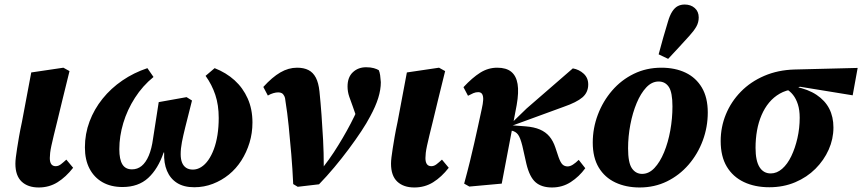

<svg xmlns="http://www.w3.org/2000/svg" viewBox="-20 -813 3808 848"><path d="M151 15Q103 15 75.5 -11Q48 -37 48 -90Q48 -102 50 -118.5Q52 -135 55.5 -157.5Q59 -180 64 -209Q69 -238 77 -275L118 -493L260 -514L287 -499L255 -369Q243 -318 233.5 -280Q224 -242 217.5 -215Q211 -188 207 -169.5Q203 -151 201.5 -138Q200 -125 200 -115Q200 -97 206.5 -88Q213 -79 226 -79Q238 -79 249 -87.5Q260 -96 273 -108L303 -72Q271 -31 234 -8Q197 15 151 15Z M521 13Q470 13 433 -8Q396 -29 375.5 -68Q355 -107 355 -162Q355 -222 375.5 -276.5Q396 -331 433 -377Q470 -423 520.5 -457.5Q571 -492 631 -512L658 -473Q610 -434 576 -381Q542 -328 524.5 -269.5Q507 -211 507 -154Q507 -109 520.5 -87Q534 -65 563 -65Q587 -65 605.5 -80Q624 -95 637 -125.5Q650 -156 656 -201L681 -362L804 -384L828 -369L798 -250Q789 -214 783.5 -185.5Q778 -157 778 -132Q778 -110 784 -95Q790 -80 802 -72Q814 -64 832 -64Q851 -64 868.5 -75Q886 -86 900 -106Q914 -126 924.5 -154Q935 -182 940.5 -217Q946 -252 946 -292Q946 -349 931 -394Q916 -439 888 -478L928 -512Q979 -492 1016 -458.5Q1053 -425 1074 -378Q1095 -331 1095 -272Q1095 -225 1082 -182.5Q1069 -140 1046 -104Q1023 -68 991 -42Q959 -16 920 -1Q881 14 838 14Q792 14 762 -5Q732 -24 717.5 -58.5Q703 -93 705 -139L703 -140Q678 -67 634.5 -27Q591 13 521 13Z M1275 0Q1272 -67 1266.5 -132Q1261 -197 1255 -256.5Q1249 -316 1241 -365Q1240 -380 1235.5 -389Q1231 -398 1224.5 -401.5Q1218 -405 1209 -405Q1199 -405 1187 -401.5Q1175 -398 1163 -391L1143 -429Q1182 -472 1218 -493Q1254 -514 1292 -514Q1322 -514 1342.5 -503.5Q1363 -493 1375 -470Q1387 -447 1391 -409Q1396 -360 1400 -306Q1404 -252 1407 -195Q1410 -138 1410 -79L1409 -77Q1434 -109 1454.5 -140.5Q1475 -172 1493.5 -203.5Q1512 -235 1529 -267.5Q1546 -300 1561 -334Q1568 -348 1573 -362Q1578 -376 1582 -388L1562 -274L1538 -343Q1530 -364 1522.5 -386Q1515 -408 1515 -431Q1515 -472 1538.5 -494Q1562 -516 1597 -516Q1617 -516 1631 -512Q1645 -508 1653 -503Q1657 -494 1659 -480.5Q1661 -467 1662 -450Q1662 -417 1650.5 -380Q1639 -343 1615 -299Q1600 -270 1575.5 -233Q1551 -196 1520.5 -155Q1490 -114 1456.5 -74Q1423 -34 1389 1L1295 12Z M1810 15Q1762 15 1734.5 -11Q1707 -37 1707 -90Q1707 -102 1709 -118.5Q1711 -135 1714.5 -157.5Q1718 -180 1723 -209Q1728 -238 1736 -275L1777 -493L1919 -514L1946 -499L1914 -369Q1902 -318 1892.5 -280Q1883 -242 1876.5 -215Q1870 -188 1866 -169.5Q1862 -151 1860.5 -138Q1859 -125 1859 -115Q1859 -97 1865.5 -88Q1872 -79 1885 -79Q1897 -79 1908 -87.5Q1919 -96 1932 -108L1962 -72Q1930 -31 1893 -8Q1856 15 1810 15Z M2030 -2Q2045 -57 2055.5 -100Q2066 -143 2074.5 -180.5Q2083 -218 2091 -254.5Q2099 -291 2108 -333Q2113 -355 2114 -371Q2115 -387 2110 -396.5Q2105 -406 2092 -406Q2081 -406 2070.5 -401.5Q2060 -397 2047 -390L2027 -428Q2066 -470 2101 -492Q2136 -514 2176 -514Q2216 -514 2238 -496Q2260 -478 2266 -442Q2272 -406 2262 -349L2196 -2L2053 11ZM2418 15Q2372 15 2345.5 -8Q2319 -31 2305 -89L2287 -169Q2278 -205 2268 -218.5Q2258 -232 2240 -236L2222 -239V-272H2242L2306 -334L2510 -511Q2538 -506 2558 -487.5Q2578 -469 2578 -440Q2578 -405 2552.5 -383Q2527 -361 2469 -341L2242 -258L2248 -259L2301 -255Q2339 -252 2364.5 -241Q2390 -230 2406.5 -210.5Q2423 -191 2433 -161L2447 -119Q2456 -94 2465 -86Q2474 -78 2487 -78Q2498 -78 2510.5 -86Q2523 -94 2536 -107L2565 -70Q2538 -33 2501 -9Q2464 15 2418 15Z M2805 15Q2745 15 2698 -7Q2651 -29 2624.5 -73Q2598 -117 2598 -183Q2598 -247 2620.5 -306.5Q2643 -366 2683.5 -413Q2724 -460 2779.5 -487Q2835 -514 2901 -514Q2962 -514 3008 -492Q3054 -470 3080 -426Q3106 -382 3106 -316Q3106 -252 3084 -192.5Q3062 -133 3021.5 -86Q2981 -39 2926 -12Q2871 15 2805 15ZM2816 -45Q2846 -45 2870.5 -71Q2895 -97 2913 -140.5Q2931 -184 2940.5 -237Q2950 -290 2950 -343Q2950 -405 2934 -429Q2918 -453 2889 -453Q2859 -453 2834.5 -427Q2810 -401 2792 -358Q2774 -315 2764 -262.5Q2754 -210 2754 -158Q2754 -94 2771 -69.5Q2788 -45 2816 -45ZM2889 -573Q2899 -610 2909 -646Q2919 -682 2930 -717Q2938 -745 2949 -762Q2960 -779 2973.5 -786Q2987 -793 3004 -793Q3031 -793 3048.5 -777.5Q3066 -762 3066 -736Q3066 -714 3055.5 -695.5Q3045 -677 3025 -655Q3001 -628 2978 -603.5Q2955 -579 2931 -553Z M3378 14Q3314 14 3265.5 -9Q3217 -32 3190 -77Q3163 -122 3163 -190Q3163 -252 3186 -308Q3209 -364 3252 -408Q3295 -452 3355.5 -478Q3416 -504 3489 -506L3768 -513L3746 -392L3513 -430L3486 -419Q3451 -415 3424 -399.5Q3397 -384 3377 -360Q3357 -336 3343.5 -304.5Q3330 -273 3323.5 -236.5Q3317 -200 3317 -160Q3317 -103 3334.5 -75Q3352 -47 3384 -47Q3411 -47 3434.5 -67.5Q3458 -88 3475 -123.5Q3492 -159 3502 -203Q3512 -247 3512 -293Q3512 -327 3504 -352Q3496 -377 3482.5 -394Q3469 -411 3452 -420L3493 -430Q3549 -419 3586.5 -394Q3624 -369 3642.5 -333Q3661 -297 3661 -250Q3661 -199 3640 -152Q3619 -105 3581.5 -67.5Q3544 -30 3492 -8Q3440 14 3378 14Z"/></svg>

Font: Source Serif 4
Style: Bold Italic
Weight: 700
Italic angle: -12°
Designer: Frank Grießhammer
Foundry: Adobe Systems Incorporated
Version: Version 4.004;hotconv 1.0.116;makeotfexe 2.5.65601